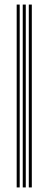

<svg xmlns="http://www.w3.org/2000/svg" viewBox="-20 -820 212 840"><path d="M106 0V-800H119.2V0ZM53 0V-800H66.2V0ZM79.5 0V-800H92.8V0Z"/></svg>

Font: Big Shoulders Inline Display
Style: Regular
Weight: 400
Designer: Patric King
Foundry: XO Type Co
Version: Version 1.000